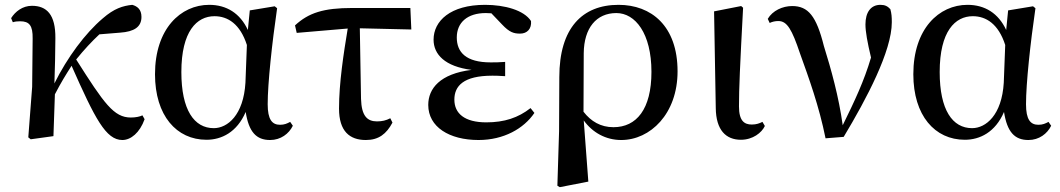

<svg xmlns="http://www.w3.org/2000/svg" viewBox="-20 -563 4385 794"><path d="M486 16C521 16 558 -14 578 -70L569 -86C559 -81 542 -77 521 -77C451 -77 411 -134 295 -317C328 -358 360 -392 391 -421L477 -428C534 -432 565 -451 565 -493C565 -524 548 -537 527 -543C488 -539 452 -528 405 -487C332 -425 258 -325 205 -218C207 -282 209 -345 209 -405C210 -503 173 -539 112 -539C73 -539 43 -515 26 -488L33 -471C42 -474 52 -475 63 -475C101 -475 116 -458 115 -403L113 -204L97 5L107 13L201 0L207 -173C233 -223 251 -252 276 -291C373 -72 418 16 486 16Z M834 15C896 15 960 -16 996 -100C1009 -17 1040 16 1097 16C1141 16 1175 -10 1191 -43L1180 -59C1167 -52 1156 -47 1138 -47C1105 -47 1087 -69 1087 -132C1087 -218 1105 -385 1126 -529L1116 -537L1013 -520L1005 -439C973 -508 917 -543 845 -543C727 -543 621 -444 621 -256C621 -85 710 15 834 15ZM1001 -377 995 -221C987 -87 921 -33 864 -33C783 -33 730 -108 730 -265C730 -434 794 -496 867 -496C922 -496 973 -464 1001 -377Z M1493 16C1546 16 1578 -9 1603 -56L1594 -74C1577 -65 1560 -61 1539 -61C1499 -61 1475 -83 1473 -154L1468 -446L1681 -441L1677 -530H1437C1318 -530 1256 -510 1200 -458L1207 -427L1418 -445C1401 -342 1382 -220 1382 -114C1382 -20 1426 16 1493 16Z M1959 16C2063 16 2146 -31 2190 -96L2174 -116C2123 -76 2066 -57 1991 -57C1901 -57 1859 -94 1859 -151C1859 -207 1896 -250 2016 -250C2028 -250 2039 -250 2069 -248V-307C2044 -305 2027 -305 2009 -305C1907 -305 1869 -347 1869 -408C1869 -470 1913 -509 1989 -509L2012 -508L2056 -462C2087 -429 2105 -424 2131 -424C2160 -424 2179 -444 2176 -476C2147 -521 2067 -543 1986 -543C1842 -543 1773 -476 1773 -399C1773 -338 1820 -288 1930 -274C1800 -258 1751 -197 1751 -129C1751 -38 1838 16 1959 16Z M2285 205 2295 211 2413 188 2394 -65C2430 -15 2485 16 2549 16C2669 16 2782 -92 2782 -268C2782 -456 2673 -543 2538 -543C2388 -543 2293 -447 2293 -244L2292 -20ZM2393 -101 2394 -343C2395 -447 2446 -509 2529 -509C2607 -509 2674 -425 2674 -266C2674 -111 2612 -37 2517 -37C2464 -37 2424 -61 2393 -101Z M3044 15C3093 15 3130 -14 3143 -42L3133 -59C3121 -53 3108 -48 3089 -48C3058 -48 3036 -63 3036 -123C3036 -197 3040 -286 3053 -531L3045 -538L2933 -516L2940 -116C2941 -25 2982 15 3044 15Z M3394 9 3469 3C3564 -155 3668 -352 3668 -471C3668 -493 3667 -507 3662 -525C3651 -537 3640 -543 3621 -543C3581 -543 3559 -512 3559 -462C3559 -432 3567 -388 3582 -325C3553 -227 3515 -147 3465 -45C3449 -162 3417 -277 3387 -373C3356 -497 3322 -538 3256 -538C3216 -538 3175 -519 3155 -485L3163 -468C3173 -473 3185 -476 3199 -476C3235 -476 3255 -441 3288 -343C3325 -240 3367 -125 3394 9Z M3970 15C4032 15 4096 -16 4132 -100C4145 -17 4176 16 4233 16C4277 16 4311 -10 4327 -43L4316 -59C4303 -52 4292 -47 4274 -47C4241 -47 4223 -69 4223 -132C4223 -218 4241 -385 4262 -529L4252 -537L4149 -520L4141 -439C4109 -508 4053 -543 3981 -543C3863 -543 3757 -444 3757 -256C3757 -85 3846 15 3970 15ZM4137 -377 4131 -221C4123 -87 4057 -33 4000 -33C3919 -33 3866 -108 3866 -265C3866 -434 3930 -496 4003 -496C4058 -496 4109 -464 4137 -377Z"/></svg>

Font: Noto Serif HK SemiBold
Style: Regular
Weight: 600
Designer: Ryoko NISHIZUKA 西塚涼子 (kana & ideographs); Frank Grießhammer (Latin, Greek & Cyrillic); Wenlong ZHANG 张文龙 (bopomofo); San
Foundry: Adobe
Version: Version 2.001;hotconv 1.1.0;makeotfexe 2.6.0